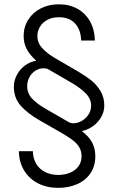

<svg xmlns="http://www.w3.org/2000/svg" viewBox="-20 -737 554 900"><path d="M255.9 -656.2Q224.6 -656.2 201.7 -643.8Q178.7 -631.3 167 -611.1Q155.3 -590.8 155.3 -568.4Q155.3 -535.6 178.5 -510.7Q201.7 -485.8 239.3 -463.9L351.6 -398.4Q385.3 -378.4 409.2 -359.1Q433.1 -339.8 451.2 -310.1Q469.2 -280.3 468.8 -241.2Q468.8 -214.4 454.8 -189.2Q440.9 -164.1 417 -146.5Q393.1 -128.9 365.2 -123V-121.1Q397.9 -96.2 412.4 -67.9Q426.8 -39.6 426.8 -4.9Q426.8 42.5 403.3 76.2Q379.9 109.9 340.3 126.7Q300.8 143.6 252.9 143.6Q200.2 143.6 158.7 122.6Q117.2 101.6 93.3 62.5Q69.3 23.4 68.4 -28.3H133.8Q134.8 6.3 150.1 31.5Q165.5 56.6 192.1 69.8Q218.8 83 252.9 83Q283.2 83 308.1 72.8Q333 62.5 347.7 42.7Q362.3 22.9 362.3 -4.9Q362.3 -28.3 351.8 -46.1Q341.3 -64 324 -77.6Q306.6 -91.3 276.4 -109.4L164.1 -173.8Q108.9 -205.6 76.9 -241.7Q44.9 -277.8 44.9 -332Q45.4 -358.9 58.6 -384.8Q71.8 -410.6 95.2 -428.7Q118.7 -446.8 148.4 -452.1V-454.1Q120.1 -479 105.5 -506.6Q90.8 -534.2 90.8 -568.4Q90.8 -610.4 112.1 -644.3Q133.3 -678.2 170.9 -697.5Q208.5 -716.8 255.9 -716.8Q306.2 -716.8 344 -695.3Q381.8 -673.8 402.8 -635.3Q423.8 -596.7 424.8 -546.9H360.4Q359.4 -595.7 332.8 -626Q306.2 -656.2 255.9 -656.2ZM319.3 -346.7 203.1 -414.1Q192.9 -417 183.6 -417Q164.1 -417 146.5 -406Q128.9 -395 118.2 -375.7Q107.4 -356.4 107.4 -333Q107.4 -300.3 129.4 -275.9Q151.4 -251.5 196.3 -225.6L306.6 -162.1Q315.4 -159.2 324.2 -159.2Q343.3 -159.2 362.3 -169.7Q381.3 -180.2 394 -198.7Q406.7 -217.3 407.2 -241.2Q407.2 -272.9 383.1 -298.1Q358.9 -323.2 319.3 -346.7Z"/></svg>

Font: Pretendard Light
Style: Regular
Weight: 300
Designer: Base glyphs from Inter by Rasmus Andersson; Hangeul glyphs from Noto Sans CJK(Source Han Sans) by Jang Soo-young and Kan
Foundry: Kil Hyung-jin
Version: Version 1.309